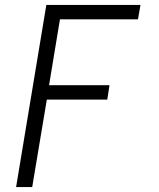

<svg xmlns="http://www.w3.org/2000/svg" viewBox="-20 -540 640 775"><path d="M45 215 167 -520H547L537 -462H222L178 -196H422L413 -138H169L110 215Z"/></svg>

Font: Iosevka SS04 Lt Ex Obl
Style: Regular
Weight: 300
Width: 7
Italic angle: -9°
Monospace: yes
Designer: Belleve Invis
Foundry: Belleve Invis
Version: Version 19.0.0; ttfautohint (v1.8.4)